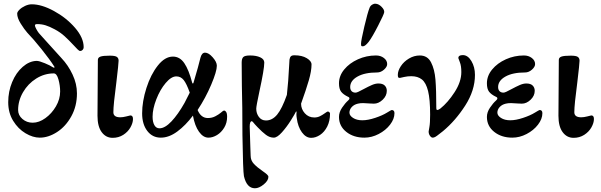

<svg xmlns="http://www.w3.org/2000/svg" viewBox="-20 -723 3217 1028"><path d="M24 -176Q24 -233 45 -283.5Q66 -334 101.5 -365Q137 -396 176 -397Q190 -397 220 -384.5Q250 -372 261 -364Q266 -360 270 -361Q274 -362 271 -366Q247 -404 203 -459Q159 -514 126 -548Q110 -566 91 -596.5Q72 -627 72 -650Q72 -659 84 -671Q96 -683 114.5 -691.5Q133 -700 150 -700Q203 -700 269 -664Q335 -628 381.5 -574.5Q428 -521 428 -470Q428 -462 422.5 -456Q417 -450 409 -450Q404 -450 395 -459Q386 -468 375 -480Q349 -508 326 -529Q303 -550 273 -566Q245 -581 224 -587.5Q203 -594 179 -594Q167 -594 167 -587Q167 -581 174 -568Q181 -555 188 -546L223 -507L309 -412Q345 -374 368.5 -324Q392 -274 392 -223Q392 -155 362 -100.5Q332 -46 285.5 -16Q239 14 193 14Q156 14 116.5 -9.5Q77 -33 50.5 -76Q24 -119 24 -176ZM302 -233Q302 -265 293 -297.5Q284 -330 268 -330Q218 -330 174 -302.5Q130 -275 103.5 -229.5Q77 -184 77 -134Q77 -106 100 -86Q123 -66 155 -66Q189 -66 223 -90.5Q257 -115 279.5 -153.5Q302 -192 302 -233Z M502 -103 504 -402Q504 -415 518 -420Q532 -425 568 -425Q596 -425 605.5 -418.5Q615 -412 615 -398Q615 -382 603 -282Q587 -162 587 -122Q587 -95 624 -95Q638 -95 655.5 -99.5Q673 -104 678 -105Q692 -105 692 -86Q692 -65 678.5 -41Q665 -17 640 -1Q615 15 583 15Q547 15 524.5 -15.5Q502 -46 502 -103Z M741 -116Q741 -180 764 -252Q787 -324 825 -372Q863 -420 906 -420Q943 -420 967 -384.5Q991 -349 1009 -280Q1010 -276 1012.5 -276Q1015 -276 1016 -280Q1044 -374 1053 -413Q1060 -441 1078 -441Q1097 -441 1119 -416Q1141 -391 1141 -371Q1141 -341 1111 -270Q1081 -199 1038 -134Q1056 -91 1093 -91Q1115 -91 1133 -100.5Q1151 -110 1161 -118.5Q1171 -127 1174 -129Q1178 -131 1181 -131Q1184 -131 1188 -127Q1196 -120 1196 -98Q1196 -65 1180.5 -39.5Q1165 -14 1142 0Q1119 14 1096 14Q1068 14 1045.5 -17.5Q1023 -49 1013 -104Q974 -52 929.5 -19Q885 14 841 14Q796 14 768.5 -22Q741 -58 741 -116ZM968 -172Q986 -207 996 -227Q979 -275 963.5 -294.5Q948 -314 924 -314Q897 -314 867 -278.5Q837 -243 817 -191.5Q797 -140 797 -98Q797 -70 806.5 -53Q816 -36 834 -36Q863 -36 898 -73Q933 -110 968 -172Z M1286 220Q1281 194 1278 0Q1278 -156 1275 -264L1274 -388Q1274 -409 1282.5 -417.5Q1291 -426 1319 -426Q1352 -426 1373.5 -416Q1395 -406 1395 -388Q1395 -353 1369 -234Q1352 -155 1352 -141Q1352 -116 1366 -97Q1380 -78 1404 -78Q1438 -78 1464 -109.5Q1490 -141 1516 -215Q1524 -286 1528 -370L1530 -404Q1532 -416 1537.5 -421.5Q1543 -427 1556 -427Q1597 -427 1622.5 -411.5Q1648 -396 1648 -378Q1648 -343 1633.5 -293Q1619 -243 1592 -168Q1592 -139 1612 -116.5Q1632 -94 1663 -94Q1679 -94 1692.5 -100.5Q1706 -107 1719 -116.5Q1732 -126 1735 -126Q1739 -126 1743 -122.5Q1747 -119 1747 -115Q1747 -75 1732 -45.5Q1717 -16 1693.5 -0.5Q1670 15 1646 15Q1618 15 1596.5 -14.5Q1575 -44 1569 -90Q1567 -102 1567 -110L1568 -125L1565 -126Q1559 -113 1537 -78Q1515 -43 1489.5 -14.5Q1464 14 1446 14Q1424 14 1404 -1Q1384 -16 1360 -41L1345 -57Q1332 -74 1328 -74Q1317 -74 1317 -45L1320 54L1322 111Q1322 136 1339.5 154.5Q1357 173 1386 193Q1402 204 1409.5 211Q1417 218 1417 224Q1417 244 1392 264.5Q1367 285 1345 285Q1301 285 1286 220Z M1795 -97Q1795 -122 1811.5 -146.5Q1828 -171 1844 -185Q1851 -191 1851 -196Q1851 -202 1843 -205Q1818 -217 1806.5 -232Q1795 -247 1795 -277Q1795 -317 1823 -351Q1851 -385 1896.5 -405.5Q1942 -426 1993 -426Q2018 -426 2035.5 -412.5Q2053 -399 2053 -380Q2053 -365 2036 -350Q2019 -335 1999 -335Q1933 -335 1894 -313Q1855 -291 1855 -257Q1855 -243 1862.5 -235Q1870 -227 1884 -227Q1893 -227 1925 -245Q1953 -260 1971.5 -268Q1990 -276 2006 -276Q2029 -276 2040 -265Q2051 -254 2051 -237Q2051 -210 2029 -189Q2007 -168 1982 -168L1959 -169Q1937 -171 1924 -171Q1908 -171 1896 -168Q1875 -163 1863 -149.5Q1851 -136 1851 -120Q1851 -104 1870.5 -91.5Q1890 -79 1920 -79Q1950 -79 1989 -92Q2028 -105 2052 -120Q2075 -134 2077 -134Q2092 -134 2092 -117Q2092 -86 2068.5 -55.5Q2045 -25 2007.5 -5.5Q1970 14 1931 14Q1873 14 1834 -17Q1795 -48 1795 -97ZM1913 -489Q1913 -505 1930.5 -580Q1948 -655 1959 -682Q1963 -692 1972.5 -698Q1982 -704 1991 -703Q2008 -702 2023.5 -686Q2039 -670 2037 -657Q2036 -647 2004.5 -585.5Q1973 -524 1954 -499Q1935 -475 1923 -475Q1916 -475 1914.5 -477.5Q1913 -480 1913 -489Z M2275 -19Q2275 -21 2279 -42.5Q2283 -64 2283 -109Q2283 -191 2272 -235.5Q2261 -280 2239 -297.5Q2217 -315 2182 -315Q2162 -315 2144.5 -311Q2127 -307 2122 -306H2118Q2114 -306 2112 -309.5Q2110 -313 2110 -322Q2110 -344 2126 -368.5Q2142 -393 2169.5 -409.5Q2197 -426 2228 -426Q2269 -426 2288 -389Q2307 -352 2311.5 -296.5Q2316 -241 2316 -146Q2316 -134 2321 -134Q2327 -134 2338 -142Q2378 -174 2414 -229.5Q2450 -285 2450 -337Q2450 -370 2442.5 -389Q2435 -408 2434 -412Q2434 -428 2458 -428Q2485 -428 2504 -396Q2523 -364 2523 -322Q2523 -239 2471 -158Q2419 -77 2352 -21Q2346 -17 2332 -5.5Q2318 6 2310.5 10Q2303 14 2297 14Q2289 14 2282 4Q2275 -6 2275 -19Z M2587 -97Q2587 -122 2603.5 -146.5Q2620 -171 2636 -185Q2643 -191 2643 -196Q2643 -202 2635 -205Q2610 -217 2598.5 -232Q2587 -247 2587 -277Q2587 -317 2615 -351Q2643 -385 2688.5 -405.5Q2734 -426 2785 -426Q2810 -426 2827.5 -412.5Q2845 -399 2845 -380Q2845 -365 2828 -350Q2811 -335 2791 -335Q2725 -335 2686 -313Q2647 -291 2647 -257Q2647 -243 2654.5 -235Q2662 -227 2676 -227Q2685 -227 2717 -245Q2745 -260 2763.5 -268Q2782 -276 2798 -276Q2821 -276 2832 -265Q2843 -254 2843 -237Q2843 -210 2821 -189Q2799 -168 2774 -168L2751 -169Q2729 -171 2716 -171Q2700 -171 2688 -168Q2667 -163 2655 -149.5Q2643 -136 2643 -120Q2643 -104 2662.5 -91.5Q2682 -79 2712 -79Q2742 -79 2781 -92Q2820 -105 2844 -120Q2867 -134 2869 -134Q2884 -134 2884 -117Q2884 -86 2860.5 -55.5Q2837 -25 2799.5 -5.5Q2762 14 2723 14Q2665 14 2626 -17Q2587 -48 2587 -97Z M2970 -103 2972 -402Q2972 -415 2986 -420Q3000 -425 3036 -425Q3064 -425 3073.5 -418.5Q3083 -412 3083 -398Q3083 -382 3071 -282Q3055 -162 3055 -122Q3055 -95 3092 -95Q3106 -95 3123.5 -99.5Q3141 -104 3146 -105Q3160 -105 3160 -86Q3160 -65 3146.5 -41Q3133 -17 3108 -1Q3083 15 3051 15Q3015 15 2992.5 -15.5Q2970 -46 2970 -103Z"/></svg>

Font: EB Garamond SemiBold
Style: Regular
Weight: 600
Designer: Georg Duffner and Octavio Pardo
Foundry: Georg Duffner
Version: Version 1.000